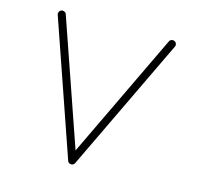

<svg xmlns="http://www.w3.org/2000/svg" viewBox="-98 -763 884 862"><g transform="rotate(15 344.0 -332.5)"><path d="M84.5 -659.7Q91.3 -662.1 98.4 -658.7Q105.5 -655.3 107.4 -648.4L308.1 -69.3L585.9 -650.4Q588.9 -657.2 596.2 -659.7Q603.5 -662.1 609.9 -658.7Q616.7 -655.8 619.1 -648.7Q621.6 -641.6 618.2 -634.8L321.3 -14.2Q319.8 -9.3 312.5 -5.4Q305.7 -2.4 298.1 -5.4Q290.5 -8.3 288.1 -16.1L73.2 -636.7Q70.8 -643.6 74.2 -650.6Q77.6 -657.7 84.5 -659.7Z"/></g></svg>

Font: Mikhak ExtraLight
Style: Regular
Weight: 200
Designer: Amin Abedi
Version: Version 3.3